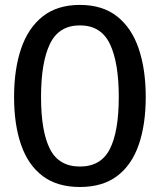

<svg xmlns="http://www.w3.org/2000/svg" viewBox="-20 -747 648 779"><path d="M304.2 11.7Q212.4 11.7 153.3 -32.7Q94.2 -77.1 65.7 -159.2Q37.1 -241.2 37.1 -353.5Q37.1 -465.8 65.7 -549.8Q94.2 -633.8 153.3 -680.4Q212.4 -727.1 304.2 -727.1Q396 -727.1 455.1 -680.4Q514.2 -633.8 542.7 -549.8Q571.3 -465.8 571.3 -353.5Q571.3 -241.2 542.7 -159.2Q514.2 -77.1 455.1 -32.7Q396 11.7 304.2 11.7ZM304.2 -71.3Q389.6 -71.3 425.8 -142.6Q461.9 -213.9 461.9 -353.5Q461.9 -493.7 425.8 -568.8Q389.6 -644 304.2 -644Q218.8 -644 182.6 -568.8Q146.5 -493.7 146.5 -353.5Q146.5 -213.9 182.6 -142.6Q218.8 -71.3 304.2 -71.3Z"/></svg>

Font: Pontano Sans SemiBold
Style: Regular
Weight: 600
Designer: Vernon Adams
Foundry: Vernon Adams
Version: Version 2.001